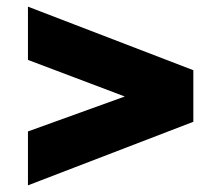

<svg xmlns="http://www.w3.org/2000/svg" viewBox="-20 -629 655 577"><path d="M64 -234V-72L561 -263V-418L64 -609V-449L355 -339Z"/></svg>

Font: United Sans Black
Style: Regular
Weight: 900
Designer: Pablo Impallari, Rodrigo Fuenzalida (Modified by Dan O. Williams)
Version: Version 1.000;PS 001.000;hotconv 1.0.88;makeotf.lib2.5.64775